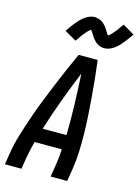

<svg xmlns="http://www.w3.org/2000/svg" viewBox="-142 -1053 821 1131"><g transform="rotate(15 269.0 -488.0)"><path d="M4 0 16 -74Q25 -130 42 -186Q59 -242 78 -297.5Q97 -353 118.5 -408Q140 -463 162.5 -517.5Q185 -572 208.5 -626.5Q232 -681 257 -735H373Q380 -681 385.5 -626.5Q391 -572 395.5 -517.5Q400 -463 403.5 -408Q407 -353 408 -297.5Q409 -242 407 -186Q405 -130 396 -74L384 0H283L295 -74Q299 -98 301.5 -123Q304 -148 305 -172H139Q133 -148 127 -123Q121 -98 117 -74L105 0ZM165 -260H310Q312 -354 309 -447Q306 -540 301 -633Q263 -541 228.5 -447.5Q194 -354 165 -260ZM217 -811 146 -852Q158 -870 168.5 -884.5Q179 -899 189 -911Q199 -923 209 -933Q219 -943 232.5 -953Q246 -963 261.5 -969Q277 -975 292 -975Q297 -975 301.5 -974Q306 -973 310.5 -972Q315 -971 319 -969.5Q323 -968 328 -966Q333 -964 336.5 -961.5Q340 -959 343.5 -956.5Q347 -954 350 -950.5Q353 -947 356.5 -943.5Q360 -940 363 -936.5Q366 -933 368 -929.5Q370 -926 372.5 -922.5Q375 -919 377 -915.5Q379 -912 382 -907Q385 -902 388 -898Q391 -894 394 -891Q397 -888 397 -886Q396 -886 394.5 -886.5Q393 -887 392 -887H391L394 -890Q398 -892 401 -894.5Q404 -897 406.5 -899.5Q409 -902 411 -904Q413 -906 415 -908Q417 -910 418.5 -912Q420 -914 422 -916.5Q424 -919 426.5 -921.5Q429 -924 431 -926.5Q433 -929 435.5 -932Q438 -935 440.5 -938Q443 -941 445 -944.5Q447 -948 449.5 -951.5Q452 -955 455 -959Q458 -963 461 -967Q464 -971 467 -976L538 -934Q526 -917 515.5 -902.5Q505 -888 495 -876Q485 -864 475 -853.5Q465 -843 452 -833.5Q439 -824 423.5 -818Q408 -812 393 -812Q388 -812 383 -812.5Q378 -813 373.5 -814Q369 -815 365 -816.5Q361 -818 356 -820.5Q351 -823 347.5 -825.5Q344 -828 340.5 -830.5Q337 -833 334 -836.5Q331 -840 327.5 -843.5Q324 -847 321 -850.5Q318 -854 316 -857.5Q314 -861 311.5 -864.5Q309 -868 307 -871.5Q305 -875 302 -880Q299 -885 296 -888.5Q293 -892 290 -895.5Q287 -899 287 -900V-901Q288 -901 289.5 -900.5Q291 -900 292 -900H293L290 -898Q286 -895 283 -892.5Q280 -890 277 -887Q274 -884 272.5 -882.5Q271 -881 269 -879Q267 -877 265.5 -875Q264 -873 262 -870.5Q260 -868 257.5 -865.5Q255 -863 253 -860.5Q251 -858 248.5 -855Q246 -852 243.5 -848.5Q241 -845 239 -842Q237 -839 234.5 -835Q232 -831 229.5 -827.5Q227 -824 223.5 -819.5Q220 -815 217 -811Z"/></g></svg>

Font: Iosevka Term Curly Semibold
Style: Italic
Weight: 600
Italic angle: -9°
Designer: Belleve Invis
Foundry: Belleve Invis
Version: Version 32.3.0